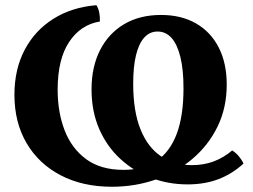

<svg xmlns="http://www.w3.org/2000/svg" viewBox="-20 -703 965 732"><path d="M406.6 9Q295 9 211.2 -34.8Q127.4 -78.6 81.2 -157.5Q35 -236.4 35 -341.6Q35 -438.8 74 -512.9Q113 -587 183.5 -631.3Q254 -675.6 347.6 -683.2Q355.2 -671 358.3 -655.5Q361.4 -640 360.8 -621Q287.8 -609.2 243.8 -543.4Q199.8 -477.6 199.8 -361Q199.8 -274.8 226.5 -205.8Q253.2 -136.8 308.6 -96.1Q364 -55.4 451 -55.4Q525.4 -55.4 576.5 -89.4Q627.6 -123.4 653.6 -192.3Q679.6 -261.2 679.6 -366.4Q679.6 -437.8 667.6 -486.1Q655.6 -534.4 633.8 -558.6Q612 -582.8 580.8 -582.8Q550.8 -582.8 530 -559.8Q509.2 -536.8 498.5 -492.7Q487.8 -448.6 487.8 -384.4Q487.8 -279 515.6 -210Q543.4 -141 593.9 -107.2Q644.4 -73.4 711.6 -73.4Q757 -73.4 795 -87.7Q833 -102 865.2 -129.4Q878.8 -121 890 -107.8Q901.2 -94.6 908.6 -79.8Q866.8 -40.8 814.1 -20.4Q761.4 0 695.4 0Q622 0 556.4 -24.8Q490.8 -49.6 439.3 -96.7Q387.8 -143.8 358.4 -211Q329 -278.2 329 -362Q329 -448.4 361.6 -512.2Q394.2 -576 453.5 -611Q512.8 -646 593.8 -646Q671 -646 727.3 -613.7Q783.6 -581.4 814 -521.7Q844.4 -462 844.4 -380.8Q844.4 -292 809.5 -220.5Q774.6 -149 713.7 -97.4Q652.8 -45.8 573.7 -18.4Q494.6 9 406.6 9Z"/></svg>

Font: Vollkorn
Style: Regular
Weight: 400
Designer: Friedrich Althausen
Foundry: Friedrich Althausen
Version: Version 4.104